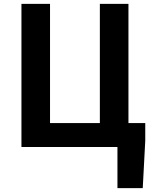

<svg xmlns="http://www.w3.org/2000/svg" viewBox="-20 -761 791 994"><path d="M588 213H719L732 -32V-124H645V-741H497V-124H239V-741H91V0H588Z"/></svg>

Font: Noto Sans TC
Style: Bold
Weight: 700
Designer: Ryoko NISHIZUKA 西塚涼子 (kana, bopomofo & ideographs); Paul D. Hunt (Latin, Greek & Cyrillic); Sandoll Communications 산돌커뮤니
Foundry: Adobe
Version: Version 2.004;hotconv 1.0.118;makeotfexe 2.5.65603